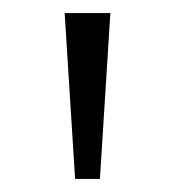

<svg xmlns="http://www.w3.org/2000/svg" viewBox="-20 -745 268 294"><path d="M95 -471 79 -725H149L133 -471Z"/></svg>

Font: REM ExtraLight
Style: Regular
Weight: 250
Designer: Octavio Pardo
Foundry: Ashler Design
Version: Version 1.005;gftools[0.9.28]